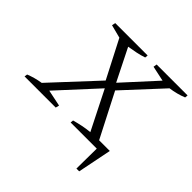

<svg xmlns="http://www.w3.org/2000/svg" viewBox="-223 -843 1220 1220"><g transform="rotate(45 387.0 -233.0)"><path d="M-22 0 -19 -20Q31 -40 84 -48L361 -346L230 -600L141 -623L146 -647H437L435 -627Q405 -617 373.5 -610.5Q342 -604 310 -599L418 -383L617 -601L514 -623L518 -647H796L794 -627Q742 -606 683 -598L448 -344L600 -48H696L650 181H625L627 0H392L394 -20Q427 -29 458.5 -35.5Q490 -42 524 -45L392 -307L153 -47L264 -24L258 0Z"/></g></svg>

Font: Piazzolla Light
Style: Italic
Weight: 300
Italic angle: -11.3°
Designer: Juan Pablo del Peral
Foundry: Huerta Tipografica
Version: Version 1.330